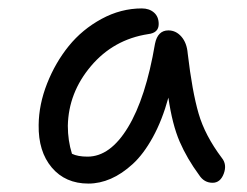

<svg xmlns="http://www.w3.org/2000/svg" viewBox="-20 -728 587 456"><path d="M189.9 -292Q135.3 -292 103 -330.1Q70.8 -368.2 71.8 -431.2Q72.3 -480 91.8 -529.5Q111.3 -579.1 143.3 -618.7Q175.3 -658.2 221.2 -683.1Q267.1 -708 316.9 -708Q334.5 -708 345.7 -698.2Q356.9 -688.5 356.9 -670.9Q356.9 -649.9 332 -647Q249.5 -634.3 196 -571Q142.6 -507.8 141.1 -429.2Q141.1 -394 150.9 -362.8Q164.6 -356 188 -356Q241.7 -356 283.9 -425.5Q326.2 -495.1 348.1 -624Q354.5 -655.8 379.9 -655.8Q397.9 -655.8 410.9 -640.9Q423.8 -626 425.8 -601.1Q436.5 -510.3 451.7 -458.3Q466.8 -406.2 506.8 -353Q519.5 -337.4 511.5 -315.7Q503.4 -293.9 484.9 -293.9Q464.8 -293.9 453.1 -312Q424.3 -351.1 406.7 -391.6Q389.2 -432.1 379.9 -496.1Q365.2 -442.4 343 -402.1Q320.8 -361.8 295.2 -338.4Q269.5 -314.9 243.2 -303.5Q216.8 -292 189.9 -292Z"/></svg>

Font: Shantell Sans Normal
Style: Regular
Weight: 300
Designer: Stephen Nixon, Anya Danilova, Shantell Martin
Foundry: Arrow Type
Version: Version 1.006;[559af2be0]